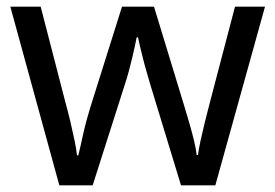

<svg xmlns="http://www.w3.org/2000/svg" viewBox="-20 -557 826 576"><path d="M431 -303Q425 -324 419 -344.5Q413 -365 408.5 -383.5Q404 -402 400 -418Q396 -434 394 -445H390Q388 -434 384.5 -418Q381 -402 376.5 -383Q372 -364 366.5 -343.5Q361 -323 354 -302L258 -1H158L11 -537H102L176 -251Q184 -222 191 -192.5Q198 -163 203.5 -136.5Q209 -110 211 -91H215Q218 -103 222 -121Q226 -139 230.5 -159Q235 -179 240.5 -199Q246 -219 251 -235L346 -537H442L534 -235Q541 -212 548.5 -186Q556 -160 562 -135.5Q568 -111 570 -92H574Q576 -109 581.5 -134.5Q587 -160 594.5 -190.5Q602 -221 610 -251L685 -537H775L626 -1H523Z"/></svg>

Font: ukannada25
Style: Book
Weight: 400
Designer: Jelle Bosma - Monotype Design Team
Foundry: Monotype Imaging Inc.
Version: Version 2.003